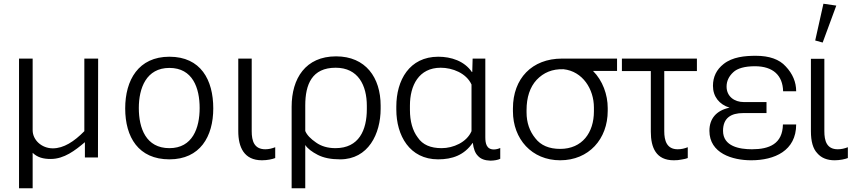

<svg xmlns="http://www.w3.org/2000/svg" viewBox="-20 -844 4589 1029"><path d="M263 -49C203 -49 155 -94 155 -146V-530H82V165H155V-25C181 0 212 8 252 8C324 8 383 -38 435 -82V0H505L506 -530H432V-141C377 -85 321 -49 263 -49Z M888 10C1052 10 1123 -112 1123 -263C1123 -416 1056 -540 888 -540C722 -540 651 -415 651 -263C651 -109 722 10 888 10ZM888 -50C762 -50 724 -157 724 -265C724 -372 764 -480 888 -480C1013 -480 1050 -372 1050 -265C1050 -158 1012 -50 888 -50Z M1384 15C1413 15 1440 9 1455 3V-55C1437 -48 1420 -44 1402 -44C1342 -44 1329 -89 1329 -141V-530H1257V-141C1257 -55 1288 15 1384 15Z M1543 165H1616V-67C1628 -48 1652 -30 1683 -14C1714 2 1754 10 1803 10C1954 10 2020 -127 2020 -261V-278C2020 -428 1940 -542 1781 -542C1618 -542 1543 -424 1543 -272ZM1778 -50C1737 -50 1702 -60 1674 -80C1645 -100 1625 -120 1616 -142V-279C1616 -392 1652 -481 1779 -481C1900 -481 1946 -386 1946 -277V-259C1946 -147 1904 -50 1778 -50Z M2328 10C2405 10 2468 -13 2513 -78H2514C2518 -47 2526 -24 2541 -9C2556 8 2578 16 2608 17C2628 17 2650 13 2661 7V-51C2651 -46 2637 -43 2627 -43C2587 -43 2581 -76 2581 -109V-530H2513L2511 -458H2509C2469 -517 2398 -540 2329 -540C2174 -540 2104 -414 2104 -273V-257C2104 -118 2175 10 2328 10ZM2347 -50C2288 -50 2245 -68 2219 -107C2191 -144 2177 -194 2177 -255V-279C2177 -385 2224 -481 2342 -481C2405 -481 2479 -452 2507 -391V-141C2481 -81 2409 -50 2347 -50Z M2982 15C3136 15 3237 -99 3237 -250V-265C3237 -337 3210 -412 3158 -464H3287V-530H2992C2831 -530 2729 -423 2729 -263V-248C2729 -99 2830 15 2982 15ZM2982 -46C2923 -46 2878 -65 2849 -103C2818 -141 2802 -187 2802 -242V-254C2802 -322 2820 -377 2856 -416C2893 -455 2940 -475 3000 -473C3103 -462 3163 -366 3163 -268V-247C3163 -134 3101 -46 2982 -46Z M3313 -463H3468V-138C3468 -53 3496 15 3591 15C3606 15 3620 14 3633 11C3647 9 3659 6 3666 3V-55C3648 -48 3632 -44 3612 -44C3553 -44 3540 -91 3540 -141V-463H3715V-530H3313Z M4006 15C4131 15 4247 -36 4247 -177H4176C4174 -73 4103 -44 4010 -44C3944 -44 3855 -59 3855 -143C3855 -212 3898 -238 3963 -238H4088V-297H3966C3916 -297 3874 -327 3874 -380C3874 -409 3886 -435 3910 -457C3932 -478 3972 -489 4026 -489C4124 -489 4175 -439 4177 -355H4247C4247 -404 4228 -449 4191 -488C4157 -526 4103 -545 4031 -545C3972 -545 3906 -539 3858 -501C3820 -471 3801 -432 3801 -384C3801 -326 3835 -284 3890 -267C3818 -252 3782 -207 3782 -143C3782 -22 3906 15 4006 15Z M4453 15C4481 15 4509 9 4524 3V-55C4506 -48 4489 -44 4470 -44C4410 -44 4398 -90 4398 -141V-529H4326V-141C4326 -86 4337 -47 4360 -23C4382 3 4414 15 4453 15ZM4389 -616 4462 -814 4393 -824 4349 -627Z"/></svg>

Font: Cheyenne Sans Light
Style: Regular
Weight: 300
Designer: The Public Sans project authors (U.S. Web Design System), Libre Franklin designed by Pablo Impallari and Rodrigo Fuenzal
Foundry: The Cheyenne Sans Project Authors
Version: Version 2.007